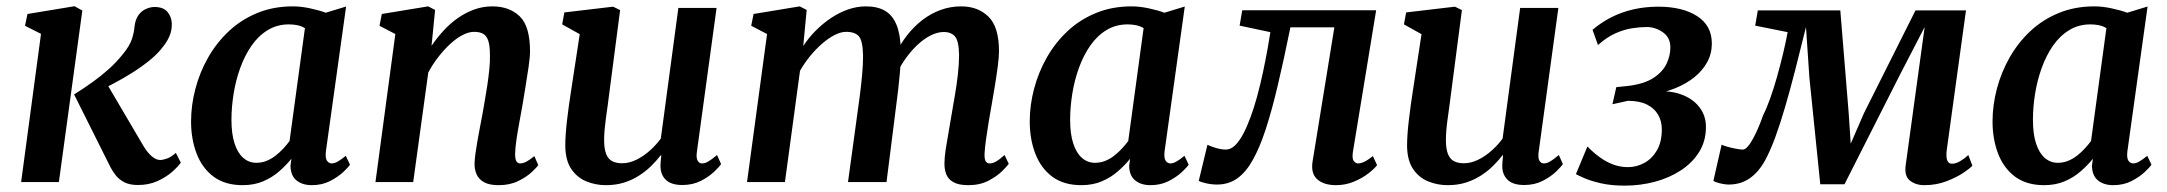

<svg xmlns="http://www.w3.org/2000/svg" viewBox="-20 -586 6976 618"><path d="M48 0 112 -477 60.5 -503 68.5 -541 220 -566 245 -552 169.5 0ZM424.5 9.5Q397.5 9.5 380.5 0.8Q363.5 -8 353 -21.2Q342.5 -34.5 335.5 -48L218.5 -282Q249.5 -301.5 277.5 -321.5Q305.5 -341.5 330 -363.5Q354.5 -385.5 375 -411Q397.5 -438.5 404.5 -460Q411.5 -481.5 413 -500Q415.5 -523 425.5 -537Q435.5 -551 449.8 -557.2Q464 -563.5 477.5 -563.5Q505.5 -563.5 518.8 -548Q532 -532.5 533 -510.5Q533.5 -489 526 -471Q518.5 -453 506.5 -438Q489.5 -414.5 462.5 -392.5Q435.5 -370.5 405.5 -351.8Q375.5 -333 347.5 -318.2Q319.5 -303.5 299.5 -294L313 -335L441.5 -116.5Q454 -95.5 468.2 -83.2Q482.5 -71 495.5 -71Q504.5 -71 518.2 -76Q532 -81 546 -94L562 -62.5Q553.5 -50 534.2 -33Q515 -16 487 -3.2Q459 9.5 424.5 9.5Z M1029 -99Q1026.5 -77 1032.5 -68.5Q1038.5 -60 1048 -60Q1056.5 -60 1066.8 -65.8Q1077 -71.5 1093 -84.5L1106.5 -56Q1101.5 -48 1084.8 -32.2Q1068 -16.5 1042.2 -3.2Q1016.5 10 983.5 10Q953.5 10 934.5 -5.2Q915.5 -20.5 915 -52.5L918 -75Q901.5 -54.5 879 -34.8Q856.5 -15 827.2 -2.5Q798 10 761 10Q704.5 10 667.8 -17.2Q631 -44.5 613 -91.2Q595 -138 595 -195Q595 -247.5 609 -300.5Q623 -353.5 650 -401Q677 -448.5 716.8 -485.8Q756.5 -523 808.2 -544.2Q860 -565.5 923 -565.5Q948.5 -565.5 978 -559.2Q1007.5 -553 1028.5 -545L1094 -565ZM961.5 -495.5Q950.5 -502 937.5 -504.8Q924.5 -507.5 910 -507.5Q872 -507.5 842 -489.2Q812 -471 790 -439.5Q768 -408 753.5 -368Q739 -328 732 -284.8Q725 -241.5 725 -200Q725 -155 735 -124.2Q745 -93.5 763 -77.8Q781 -62 805 -62Q822.5 -62 838 -68.2Q853.5 -74.5 867 -85Q880.5 -95.5 891.8 -107.8Q903 -120 912 -132Z M1369 -438.5Q1387 -465 1408.5 -488.2Q1430 -511.5 1455 -528.8Q1480 -546 1507.5 -555.8Q1535 -565.5 1565 -565.5Q1619.5 -565.5 1652.8 -533.5Q1686 -501.5 1686 -421Q1686 -402.5 1681.5 -371.5Q1677 -340.5 1671.5 -307.2Q1666 -274 1661.5 -246.5Q1657 -221.5 1651.8 -193Q1646.5 -164.5 1642.5 -137.8Q1638.5 -111 1638 -90.5Q1638 -73 1642.5 -66.5Q1647 -60 1654 -60Q1663 -60 1673.5 -65.2Q1684 -70.5 1700 -83.5L1712.5 -54.5Q1708 -47.5 1691.5 -32Q1675 -16.5 1648 -3.2Q1621 10 1585 10Q1554.5 10 1537.5 0.2Q1520.5 -9.5 1513.8 -25.5Q1507 -41.5 1507.5 -61Q1508 -74.5 1510.5 -93Q1513 -111.5 1516.8 -132.8Q1520.5 -154 1524.8 -176.2Q1529 -198.5 1533 -219Q1536.5 -240 1540.8 -264Q1545 -288 1548.8 -313.2Q1552.5 -338.5 1555 -362.8Q1557.5 -387 1557 -408.5Q1557 -438 1551.8 -454.2Q1546.5 -470.5 1535.5 -477Q1524.5 -483.5 1506 -483.5Q1488.5 -483.5 1468.5 -473Q1448.5 -462.5 1428.8 -444.2Q1409 -426 1390.8 -402.5Q1372.5 -379 1358.5 -352.5L1310 0H1188.5L1252.5 -476.5L1201.5 -503L1209 -541L1358 -565.5L1380.5 -554Z M1930 10Q1897.5 10 1867.8 -2Q1838 -14 1819 -41.8Q1800 -69.5 1799.5 -117Q1799.5 -134.5 1801 -155.5Q1802.5 -176.5 1805.2 -199.8Q1808 -223 1811.2 -246.8Q1814.5 -270.5 1818 -292.5L1846 -476L1789.5 -507.5L1796.5 -546L1953.5 -564.5L1976 -553.5L1941.5 -289Q1939 -268 1936 -246.5Q1933 -225 1930.2 -205.2Q1927.5 -185.5 1926 -167.8Q1924.5 -150 1924.5 -136Q1924.5 -107 1931 -90.5Q1937.5 -74 1950.5 -67.2Q1963.5 -60.5 1982 -60.5Q2005.5 -60.5 2028.8 -72Q2052 -83.5 2072.2 -101.8Q2092.5 -120 2107 -140L2163.5 -560.5H2286.5L2223 -96.5Q2220.5 -77.5 2225.5 -68.8Q2230.5 -60 2240 -60Q2249 -60 2259.5 -66Q2270 -72 2288 -87L2301 -58Q2296 -50 2279.2 -33.8Q2262.5 -17.5 2236.2 -4Q2210 9.5 2176.5 9.5Q2141.5 9.5 2124.2 -6.2Q2107 -22 2106 -48.5Q2106 -51 2106 -55.2Q2106 -59.5 2106.5 -64.8Q2107 -70 2107.5 -75.5Q2108 -81 2108.5 -85.5L2107 -86.5Q2093.5 -69 2076 -51.8Q2058.5 -34.5 2036.5 -20.5Q2014.5 -6.5 1988.2 1.8Q1962 10 1930 10Z M2576.5 -554 2565.5 -438Q2582.5 -464 2605.2 -487Q2628 -510 2654.5 -527.8Q2681 -545.5 2709.5 -555.5Q2738 -565.5 2767.5 -565.5Q2804 -565.5 2828.2 -551.5Q2852.5 -537.5 2865.2 -507.2Q2878 -477 2879.5 -427Q2880 -420.5 2879.8 -413.2Q2879.5 -406 2879 -398.2Q2878.5 -390.5 2877.5 -382.5L2859.5 -406.5Q2876.5 -442.5 2899.2 -471.8Q2922 -501 2949.5 -522Q2977 -543 3008.2 -554.2Q3039.5 -565.5 3074 -565.5Q3127.5 -565.5 3161.5 -532.5Q3195.5 -499.5 3195.5 -421Q3195.5 -402.5 3191.5 -372Q3187.5 -341.5 3182 -308Q3176.5 -274.5 3171.5 -246.5Q3167 -221 3162.2 -192.8Q3157.5 -164.5 3153.8 -137.8Q3150 -111 3149 -90.5Q3148.5 -73 3153 -66.5Q3157.5 -60 3165 -60Q3175 -60 3185.8 -66Q3196.5 -72 3213.5 -87L3227 -58.5Q3221.5 -51 3204.8 -34.5Q3188 -18 3160.8 -4Q3133.5 10 3097 10Q3065.5 10 3048.5 0.2Q3031.5 -9.5 3025.5 -25.8Q3019.5 -42 3020 -61Q3020 -79 3024 -105.5Q3028 -132 3033.5 -162Q3039 -192 3043.5 -220.5Q3048 -248 3053.8 -280.8Q3059.5 -313.5 3063.2 -346.8Q3067 -380 3067 -408.5Q3066.5 -452.5 3054.5 -467.8Q3042.5 -483 3017.5 -483Q2997.5 -483 2975.2 -471.8Q2953 -460.5 2931.2 -439.8Q2909.5 -419 2890.5 -391.2Q2871.5 -363.5 2858.5 -330L2879.5 -401.5Q2879 -378.5 2876.5 -351.5Q2874 -324.5 2871 -297.2Q2868 -270 2864.5 -245.5L2833.5 0H2709.5L2739.5 -219Q2743.5 -247.5 2747.8 -280.2Q2752 -313 2755 -346Q2758 -379 2758 -407Q2757 -454 2744.8 -468.8Q2732.5 -483.5 2703.5 -483.5Q2686.5 -483.5 2666.8 -473.5Q2647 -463.5 2626.8 -446Q2606.5 -428.5 2588 -406Q2569.5 -383.5 2555 -358L2506.5 0H2384.5L2449 -476.5L2398 -503L2405.5 -541L2554 -565.5Z M3728.5 -99Q3726 -77 3732 -68.5Q3738 -60 3747.5 -60Q3756 -60 3766.2 -65.8Q3776.5 -71.5 3792.5 -84.5L3806 -56Q3801 -48 3784.2 -32.2Q3767.5 -16.5 3741.8 -3.2Q3716 10 3683 10Q3653 10 3634 -5.2Q3615 -20.5 3614.5 -52.5L3617.5 -75Q3601 -54.5 3578.5 -34.8Q3556 -15 3526.8 -2.5Q3497.5 10 3460.5 10Q3404 10 3367.2 -17.2Q3330.5 -44.5 3312.5 -91.2Q3294.5 -138 3294.5 -195Q3294.5 -247.5 3308.5 -300.5Q3322.5 -353.5 3349.5 -401Q3376.5 -448.5 3416.2 -485.8Q3456 -523 3507.8 -544.2Q3559.5 -565.5 3622.5 -565.5Q3648 -565.5 3677.5 -559.2Q3707 -553 3728 -545L3793.5 -565ZM3661 -495.5Q3650 -502 3637 -504.8Q3624 -507.5 3609.5 -507.5Q3571.5 -507.5 3541.5 -489.2Q3511.5 -471 3489.5 -439.5Q3467.5 -408 3453 -368Q3438.5 -328 3431.5 -284.8Q3424.5 -241.5 3424.5 -200Q3424.5 -155 3434.5 -124.2Q3444.5 -93.5 3462.5 -77.8Q3480.5 -62 3504.5 -62Q3522 -62 3537.5 -68.2Q3553 -74.5 3566.5 -85Q3580 -95.5 3591.2 -107.8Q3602.5 -120 3611.5 -132Z M4334.5 -96Q4331.5 -74.5 4337.8 -67.2Q4344 -60 4351 -60Q4360 -60 4371.2 -65.2Q4382.5 -70.5 4399 -83.5L4412.5 -54.5Q4404.5 -43.5 4385 -28.2Q4365.5 -13 4338.2 -1.5Q4311 10 4280.5 10Q4241 10 4219.8 -9Q4198.5 -28 4205 -67L4275 -498H4133.5Q4112.5 -394.5 4093.2 -312.8Q4074 -231 4054.2 -170.5Q4034.5 -110 4012 -70.5Q3991 -32.5 3963 -12.2Q3935 8 3897 8Q3880 8 3861.5 3.8Q3843 -0.5 3838.5 -4L3866.5 -120Q3870.5 -118 3880.2 -114.2Q3890 -110.5 3902.2 -107.5Q3914.5 -104.5 3925.5 -104.5Q3941.5 -104.5 3955.5 -118.2Q3969.5 -132 3982 -155.8Q3994.5 -179.5 4005.5 -209.8Q4016.5 -240 4025.5 -272.5Q4037 -314.5 4045.8 -356.2Q4054.5 -398 4060.5 -431.5Q4066.5 -465 4069 -482.5L3970 -503.5L3978.5 -553H4409.5Z M4639.5 10Q4607 10 4577.2 -2Q4547.5 -14 4528.5 -41.8Q4509.5 -69.5 4509 -117Q4509 -134.5 4510.5 -155.5Q4512 -176.5 4514.8 -199.8Q4517.5 -223 4520.8 -246.8Q4524 -270.5 4527.5 -292.5L4555.5 -476L4499 -507.5L4506 -546L4663 -564.5L4685.5 -553.5L4651 -289Q4648.5 -268 4645.5 -246.5Q4642.5 -225 4639.8 -205.2Q4637 -185.5 4635.5 -167.8Q4634 -150 4634 -136Q4634 -107 4640.5 -90.5Q4647 -74 4660 -67.2Q4673 -60.5 4691.5 -60.5Q4715 -60.5 4738.2 -72Q4761.5 -83.5 4781.8 -101.8Q4802 -120 4816.5 -140L4873 -560.5H4996L4932.5 -96.5Q4930 -77.5 4935 -68.8Q4940 -60 4949.5 -60Q4958.5 -60 4969 -66Q4979.5 -72 4997.5 -87L5010.5 -58Q5005.5 -50 4988.8 -33.8Q4972 -17.5 4945.8 -4Q4919.5 9.5 4886 9.5Q4851 9.5 4833.8 -6.2Q4816.5 -22 4815.5 -48.5Q4815.5 -51 4815.5 -55.2Q4815.5 -59.5 4816 -64.8Q4816.5 -70 4817 -75.5Q4817.5 -81 4818 -85.5L4816.5 -86.5Q4803 -69 4785.5 -51.8Q4768 -34.5 4746 -20.5Q4724 -6.5 4697.8 1.8Q4671.5 10 4639.5 10Z M5209.5 11.5Q5166 11.5 5133.2 4Q5100.5 -3.5 5080 -12.5Q5059.5 -21.5 5052.5 -25.5L5089.5 -114.5Q5109 -94.5 5129.8 -79.5Q5150.5 -64.5 5173.2 -56.2Q5196 -48 5219.5 -48Q5248 -48 5273 -61.8Q5298 -75.5 5313.5 -102.5Q5329 -129.5 5329 -169.5Q5329 -196 5317 -216.8Q5305 -237.5 5281 -249.5Q5257 -261.5 5220 -261.5L5170 -250.5L5182.5 -305.5L5221 -309.5Q5273.5 -316 5303 -335.8Q5332.5 -355.5 5344.5 -381.5Q5356.5 -407.5 5356.5 -433Q5356.5 -465.5 5332.2 -482.2Q5308 -499 5280 -499Q5258.5 -499 5233 -495Q5207.5 -491 5179.8 -478.8Q5152 -466.5 5123.5 -441L5106 -490Q5134 -514 5167.2 -530.8Q5200.5 -547.5 5238.2 -556Q5276 -564.5 5317.5 -564.5Q5395.5 -564.5 5442.8 -534Q5490 -503.5 5490 -446Q5490 -413.5 5475 -386Q5460 -358.5 5433.5 -337.2Q5407 -316 5372.2 -302Q5337.5 -288 5298.5 -282.5L5291.5 -290Q5346 -297 5386.2 -283.8Q5426.5 -270.5 5448.8 -242.5Q5471 -214.5 5471 -177.5Q5471 -132 5449.2 -97Q5427.5 -62 5390.5 -37.8Q5353.5 -13.5 5306.8 -1Q5260 11.5 5209.5 11.5Z M6174 10Q6146 10 6127.5 -4.8Q6109 -19.5 6114 -54.5L6154 -346L6175 -499L6096.5 -347.5L5917 7H5839L5804 -336L5793 -499Q5775 -425.5 5758.2 -360.2Q5741.5 -295 5725.5 -240.5Q5709.5 -186 5693.8 -143.2Q5678 -100.5 5662 -71Q5641.5 -33 5612.5 -12.5Q5583.5 8 5543.5 8Q5536 8 5525.2 6Q5514.5 4 5505.5 1Q5496.5 -2 5495 -4L5521.5 -120.5Q5525 -118 5539 -114Q5553 -110 5568 -107.2Q5583 -104.5 5589.5 -104.5Q5597 -104.5 5605.8 -114.5Q5614.5 -124.5 5623.2 -140.8Q5632 -157 5640.2 -176.5Q5648.5 -196 5655 -215Q5666.5 -237.5 5678.2 -270.5Q5690 -303.5 5700.5 -341.2Q5711 -379 5719.8 -415.8Q5728.5 -452.5 5734 -482.5L5629.5 -503.5L5638 -552.5H5903.5L5930.5 -221.5L5937 -123.5L5979.5 -221.5L6145.5 -552.5H6308L6246.5 -106Q6244.5 -93 6245.2 -82.2Q6246 -71.5 6250.2 -65.2Q6254.5 -59 6263 -59Q6275.5 -59 6289.8 -67.5Q6304 -76 6315.5 -87L6328.5 -53Q6323.5 -46 6301.5 -31Q6279.5 -16 6246.2 -3Q6213 10 6174 10Z M6827.5 -99Q6825 -77 6831 -68.5Q6837 -60 6846.5 -60Q6855 -60 6865.2 -65.8Q6875.5 -71.5 6891.5 -84.5L6905 -56Q6900 -48 6883.2 -32.2Q6866.5 -16.5 6840.8 -3.2Q6815 10 6782 10Q6752 10 6733 -5.2Q6714 -20.5 6713.5 -52.5L6716.5 -75Q6700 -54.5 6677.5 -34.8Q6655 -15 6625.8 -2.5Q6596.5 10 6559.5 10Q6503 10 6466.2 -17.2Q6429.5 -44.5 6411.5 -91.2Q6393.5 -138 6393.5 -195Q6393.5 -247.5 6407.5 -300.5Q6421.5 -353.5 6448.5 -401Q6475.5 -448.5 6515.2 -485.8Q6555 -523 6606.8 -544.2Q6658.5 -565.5 6721.5 -565.5Q6747 -565.5 6776.5 -559.2Q6806 -553 6827 -545L6892.5 -565ZM6760 -495.5Q6749 -502 6736 -504.8Q6723 -507.5 6708.5 -507.5Q6670.5 -507.5 6640.5 -489.2Q6610.5 -471 6588.5 -439.5Q6566.5 -408 6552 -368Q6537.5 -328 6530.5 -284.8Q6523.5 -241.5 6523.5 -200Q6523.5 -155 6533.5 -124.2Q6543.5 -93.5 6561.5 -77.8Q6579.5 -62 6603.5 -62Q6621 -62 6636.5 -68.2Q6652 -74.5 6665.5 -85Q6679 -95.5 6690.2 -107.8Q6701.5 -120 6710.5 -132Z"/></svg>

Font: Merriweather 24pt SemiBold
Style: Italic
Weight: 600
Italic angle: -7.8°
Version: Version 2.101